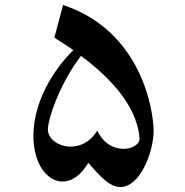

<svg xmlns="http://www.w3.org/2000/svg" viewBox="-20 -749 740 770"><path d="M233 -729 198 -598C225 -581 250 -565 274 -548C195 -470 114 -342 114 -204C114 -90 170 -21 231 -21C267 -21 304 -45 334 -96C381 -42 419 1 463 1C542 1 596 -139 596 -224C596 -302 550 -624 233 -729ZM475 -152C439 -152 396 -171 370 -225C342 -179 301 -161 263 -161C217 -161 176 -189 172 -225C171 -279 229 -428 305 -525C456 -412 533 -300 540 -190C537 -169 509 -152 475 -152Z"/></svg>

Font: Kawkab Mono
Style: Bold
Weight: 700
Monospace: yes
Designer: Abdullah Arif
Foundry: Abdullah Arif
Version: Version 1.000;PS 000.500;hotconv 1.0.88;makeotf.lib2.5.64775